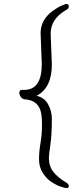

<svg xmlns="http://www.w3.org/2000/svg" viewBox="-20 -797 390 974"><path d="M243 -469Q243 -352 166 -311Q205 -302 224 -268Q243 -234 243 -193Q243 -114 235.5 -62.5Q228 -11 228 4Q228 47 252 76.5Q276 106 319 131Q329 138 329 147.5Q329 157 317 157Q312 157 290.5 150.5Q269 144 243 127.5Q217 111 197.5 81Q178 51 178 12Q178 -27 185.5 -71.5Q193 -116 193 -163.5Q193 -211 186 -234Q170 -289 106 -293Q94 -294 86 -305Q78 -316 78 -326Q78 -341 92 -341H103Q192 -341 192 -472L186 -629Q186 -697 248 -742Q273 -760 293 -768.5Q313 -777 316 -777Q329 -777 329 -764Q329 -755 320 -749Q237 -703 237 -627Z"/></svg>

Font: LXGW WenKai Light
Style: Regular
Weight: 300
Designer: LXGW / Fontworks Inc.
Foundry: LXGW / Fontworks Inc.
Version: Version 1.501; October 10, 2024